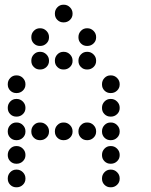

<svg xmlns="http://www.w3.org/2000/svg" viewBox="-20 -808 640 815"><path d="M249 -788Q234 -788 223.5 -777Q213 -766 213 -751V-749Q213 -734 223.5 -723.5Q234 -713 249 -713H251Q266 -713 277 -723.5Q288 -734 288 -749V-751Q288 -766 277 -777Q266 -788 251 -788ZM149 -688Q134 -688 123.5 -677Q113 -666 113 -651V-649Q113 -634 123.5 -623.5Q134 -613 149 -613H151Q166 -613 177 -623.5Q188 -634 188 -649V-651Q188 -666 177 -677Q166 -688 151 -688ZM349 -688Q334 -688 323.5 -677Q313 -666 313 -651V-649Q313 -634 323.5 -623.5Q334 -613 349 -613H351Q366 -613 377 -623.5Q388 -634 388 -649V-651Q388 -666 377 -677Q366 -688 351 -688ZM149 -588Q134 -588 123.5 -577Q113 -566 113 -551V-549Q113 -534 123.5 -523.5Q134 -513 149 -513H151Q166 -513 177 -523.5Q188 -534 188 -549V-551Q188 -566 177 -577Q166 -588 151 -588ZM249 -588Q234 -588 223.5 -577Q213 -566 213 -551V-549Q213 -534 223.5 -523.5Q234 -513 249 -513H251Q266 -513 277 -523.5Q288 -534 288 -549V-551Q288 -566 277 -577Q266 -588 251 -588ZM349 -588Q334 -588 323.5 -577Q313 -566 313 -551V-549Q313 -534 323.5 -523.5Q334 -513 349 -513H351Q366 -513 377 -523.5Q388 -534 388 -549V-551Q388 -566 377 -577Q366 -588 351 -588ZM49 -488Q34 -488 23.5 -477Q13 -466 13 -451V-449Q13 -434 23.5 -423.5Q34 -413 49 -413H51Q66 -413 77 -423.5Q88 -434 88 -449V-451Q88 -466 77 -477Q66 -488 51 -488ZM449 -488Q434 -488 423.5 -477Q413 -466 413 -451V-449Q413 -434 423.5 -423.5Q434 -413 449 -413H451Q466 -413 477 -423.5Q488 -434 488 -449V-451Q488 -466 477 -477Q466 -488 451 -488ZM49 -388Q34 -388 23.5 -377Q13 -366 13 -351V-349Q13 -334 23.5 -323.5Q34 -313 49 -313H51Q66 -313 77 -323.5Q88 -334 88 -349V-351Q88 -366 77 -377Q66 -388 51 -388ZM449 -388Q434 -388 423.5 -377Q413 -366 413 -351V-349Q413 -334 423.5 -323.5Q434 -313 449 -313H451Q466 -313 477 -323.5Q488 -334 488 -349V-351Q488 -366 477 -377Q466 -388 451 -388ZM49 -288Q34 -288 23.5 -277Q13 -266 13 -251V-249Q13 -234 23.5 -223.5Q34 -213 49 -213H51Q66 -213 77 -223.5Q88 -234 88 -249V-251Q88 -266 77 -277Q66 -288 51 -288ZM149 -288Q134 -288 123.5 -277Q113 -266 113 -251V-249Q113 -234 123.5 -223.5Q134 -213 149 -213H151Q166 -213 177 -223.5Q188 -234 188 -249V-251Q188 -266 177 -277Q166 -288 151 -288ZM249 -288Q234 -288 223.5 -277Q213 -266 213 -251V-249Q213 -234 223.5 -223.5Q234 -213 249 -213H251Q266 -213 277 -223.5Q288 -234 288 -249V-251Q288 -266 277 -277Q266 -288 251 -288ZM349 -288Q334 -288 323.5 -277Q313 -266 313 -251V-249Q313 -234 323.5 -223.5Q334 -213 349 -213H351Q366 -213 377 -223.5Q388 -234 388 -249V-251Q388 -266 377 -277Q366 -288 351 -288ZM449 -288Q434 -288 423.5 -277Q413 -266 413 -251V-249Q413 -234 423.5 -223.5Q434 -213 449 -213H451Q466 -213 477 -223.5Q488 -234 488 -249V-251Q488 -266 477 -277Q466 -288 451 -288ZM49 -188Q34 -188 23.5 -177Q13 -166 13 -151V-149Q13 -134 23.5 -123.5Q34 -113 49 -113H51Q66 -113 77 -123.5Q88 -134 88 -149V-151Q88 -166 77 -177Q66 -188 51 -188ZM449 -188Q434 -188 423.5 -177Q413 -166 413 -151V-149Q413 -134 423.5 -123.5Q434 -113 449 -113H451Q466 -113 477 -123.5Q488 -134 488 -149V-151Q488 -166 477 -177Q466 -188 451 -188ZM49 -88Q34 -88 23.5 -77Q13 -66 13 -51V-49Q13 -34 23.5 -23.5Q34 -13 49 -13H51Q66 -13 77 -23.5Q88 -34 88 -49V-51Q88 -66 77 -77Q66 -88 51 -88ZM449 -88Q434 -88 423.5 -77Q413 -66 413 -51V-49Q413 -34 423.5 -23.5Q434 -13 449 -13H451Q466 -13 477 -23.5Q488 -34 488 -49V-51Q488 -66 477 -77Q466 -88 451 -88Z"/></svg>

Font: Doto Rounded
Style: Bold
Weight: 700
Monospace: yes
Version: Version 1.000